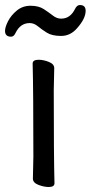

<svg xmlns="http://www.w3.org/2000/svg" viewBox="-42 -728 361 764"><path d="M151.9 16.1Q132.8 16.1 110.8 7.6Q88.9 -1 88.9 -17.1L90.8 -105Q90.8 -368.2 87.9 -475.1Q87.9 -490.2 111.8 -490.2Q130.9 -490.2 152.3 -481.7Q173.8 -473.1 173.8 -457L171.9 -368.2Q171.9 -105 174.8 1Q174.8 16.1 151.9 16.1ZM2 -582Q-22 -582 -22 -605Q-22 -620.1 -10 -643.6Q2 -667 24.9 -686Q47.9 -705.1 79.8 -705.1Q111.8 -705.1 132.3 -691.7Q152.8 -678.2 168.5 -666Q184.1 -653.8 201.2 -653.8Q237.8 -653.8 256.8 -692.9Q264.2 -708 275.9 -708Q298.8 -708 298.8 -685.1Q298.8 -653.8 264.2 -615.2Q237.8 -585 201.2 -585Q165 -585 144.5 -597.9Q124 -610.8 108.6 -623.5Q93.3 -636.2 76.2 -636.2Q39.1 -636.2 20 -597.2Q13.2 -582 2 -582Z"/></svg>

Font: LXGW WenKai GB Screen
Style: Regular
Weight: 400
Designer: LXGW / Fontworks Inc.
Foundry: LXGW / Fontworks Inc.
Version: Version 1.321;February 19, 2024;FontCreator 14.0.0.2901 64-b